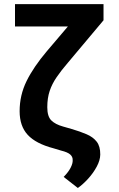

<svg xmlns="http://www.w3.org/2000/svg" viewBox="-20 -732 582 942"><path d="M53.6 -711.6H487.9V-632.5L313.2 -424.4Q280.5 -386.4 258 -353.5Q235.4 -320.7 223.7 -285.7Q212 -250.7 212 -206Q212 -160.9 231.7 -141.3Q251.4 -121.8 289.4 -111.2L331.7 -99.1Q372.9 -87 404.8 -73.3Q436.8 -59.7 454.5 -36.8Q472.3 -13.8 471.9 26.3Q471.6 54 454.7 85.4Q437.9 116.8 412.5 144.7Q387.1 172.6 361.9 190.3L292.3 136Q315.7 112.2 326.5 90.9Q337.4 69.6 336.6 54Q337.4 37.6 324.6 26.1Q311.8 14.6 279.5 6.7L242.9 -4.3Q155.5 -27.3 115.9 -70.5Q76.3 -113.6 76.3 -186.4Q76.3 -264.9 110.3 -334Q144.2 -403.1 209.9 -480.8L313.2 -602.3H53.6Z"/></svg>

Font: Interface
Style: Bold
Weight: 700
Designer: Rasmus Andersson
Foundry: rsms
Version: Version 1.8